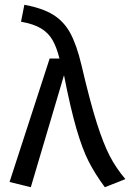

<svg xmlns="http://www.w3.org/2000/svg" viewBox="-20 -772 545 804"><path d="M321 -500Q357 -346 385 -258Q413 -170 439.5 -119Q466 -68 505 -22L419 12Q379 -42 352 -94.5Q325 -147 300 -233Q275 -319 248 -457L109 12L20 -10L188 -527H229Q217 -575 199.5 -605Q182 -635 151 -653.5Q120 -672 68 -681L82 -752Q158 -738 203 -710Q248 -682 274.5 -633Q301 -584 321 -500Z"/></svg>

Font: Fira Sans
Style: Regular
Weight: 400
Designer: bBox Type GmbH & Carrois Corporate GbR & Edenspiekermann AG
Foundry: bBox Type GmbH & Carrois Corporate GbR & Edenspiekermann AG
Version: Version 4.301